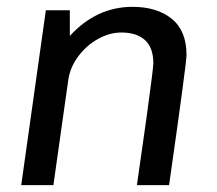

<svg xmlns="http://www.w3.org/2000/svg" viewBox="-20 -541 633 561"><path d="M525 -380Q525 -357 474 0H380Q391 -77 398 -126Q405 -175 409 -204Q428 -342 428 -356Q428 -402 403.5 -424Q379 -446 335 -446Q300 -446 266 -427Q232 -408 208 -375.5Q184 -343 179 -304L136 0H42L114 -511H184V-436Q262 -521 367 -521Q439 -521 482 -486Q525 -451 525 -380Z"/></svg>

Font: Chivo
Style: Italic
Weight: 400
Italic angle: -8.05°
Designer: Hector Gatti
Foundry: Omnibus-Type
Version: Version 1.007